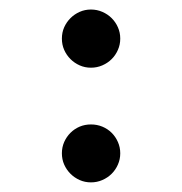

<svg xmlns="http://www.w3.org/2000/svg" viewBox="-20 -374 382 403"><path d="M232.4 -293Q232.4 -280.3 227.5 -269.3Q222.7 -258.3 214.4 -250Q206.1 -241.7 194.8 -236.8Q183.6 -231.9 170.9 -231.9Q158.2 -231.9 147.2 -236.8Q136.2 -241.7 127.9 -250Q119.6 -258.3 114.7 -269.3Q109.9 -280.3 109.9 -293Q109.9 -305.7 114.7 -316.7Q119.6 -327.6 127.9 -335.9Q136.2 -344.2 147.2 -349.1Q158.2 -354 170.9 -354Q183.6 -354 194.8 -349.1Q206.1 -344.2 214.4 -335.9Q222.7 -327.6 227.5 -316.7Q232.4 -305.7 232.4 -293ZM232.4 -52.2Q232.4 -39.6 227.5 -28.6Q222.7 -17.6 214.4 -9.3Q206.1 -1 194.8 3.9Q183.6 8.8 170.9 8.8Q158.2 8.8 147.2 3.9Q136.2 -1 127.9 -9.3Q119.6 -17.6 114.7 -28.6Q109.9 -39.6 109.9 -52.2Q109.9 -64.9 114.7 -75.9Q119.6 -86.9 127.9 -95.2Q136.2 -103.5 147.2 -108.2Q158.2 -112.8 170.9 -112.8Q183.6 -112.8 194.8 -108.2Q206.1 -103.5 214.4 -95.2Q222.7 -86.9 227.5 -75.9Q232.4 -64.9 232.4 -52.2Z"/></svg>

Font: Scheherazade
Style: Bold
Weight: 700
Version: Version 2.100 (build 932/914)